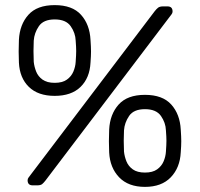

<svg xmlns="http://www.w3.org/2000/svg" viewBox="-20 -725 781 751"><path d="M108 0Q88 0 88 -20Q88 -26 92 -31L585 -681Q592 -690 598.5 -695Q605 -700 618 -700H635Q655 -700 655 -680Q655 -674 651 -669L158 -19Q151 -10 145 -5Q139 0 125 0ZM547 6Q482 6 446 -31.5Q410 -69 407 -129Q406 -155 406 -172.5Q406 -190 407 -218Q410 -278 444 -316Q478 -354 547 -354Q616 -354 650 -316Q684 -278 687 -218Q689 -190 689 -172.5Q689 -155 687 -129Q684 -69 648 -31.5Q612 6 547 6ZM547 -50Q577 -50 594.5 -62.5Q612 -75 620 -94Q628 -113 629 -132Q631 -160 631 -174.5Q631 -189 629 -215Q628 -245 609.5 -271.5Q591 -298 547 -298Q503 -298 485 -271.5Q467 -245 465 -215Q464 -189 464 -174.5Q464 -160 465 -132Q467 -113 474.5 -94Q482 -75 499.5 -62.5Q517 -50 547 -50ZM194 -350Q129 -350 93 -385Q57 -420 54 -480Q53 -506 53 -523.5Q53 -541 54 -569Q57 -629 91 -667Q125 -705 194 -705Q263 -705 297 -667Q331 -629 334 -569Q336 -541 336 -523.5Q336 -506 334 -480Q331 -420 295 -385Q259 -350 194 -350ZM194 -401Q224 -401 241.5 -413.5Q259 -426 267 -445Q275 -464 276 -483Q278 -511 278 -525.5Q278 -540 276 -566Q275 -596 256.5 -622.5Q238 -649 194 -649Q150 -649 132 -622.5Q114 -596 112 -566Q111 -540 111 -525.5Q111 -511 112 -483Q114 -464 121.5 -445Q129 -426 146.5 -413.5Q164 -401 194 -401Z"/></svg>

Font: Rubik Light Light
Style: Regular
Weight: 300
Version: Version 2.101